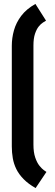

<svg xmlns="http://www.w3.org/2000/svg" viewBox="-20 -839 281 976"><path d="M214 -734 160 -819Q114 -793 88 -758.5Q62 -724 51 -685Q40 -646 40 -606V-95Q40 -64 45 -35Q50 -6 63 20.5Q76 47 100 71.5Q124 96 161 117L216 35Q213 33 203 26Q193 19 180.5 3.5Q168 -12 159 -38.5Q150 -65 150 -104V-608Q150 -644 158 -667.5Q166 -691 177 -704.5Q188 -718 198.5 -724.5Q209 -731 214 -734Z"/></svg>

Font: Advent Pro
Style: Bold
Weight: 700
Designer: VivaRado, Andreas Kalpakidis
Foundry: VivaRado, Andreas Kalpakidis
Version: Version 3.000